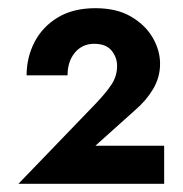

<svg xmlns="http://www.w3.org/2000/svg" viewBox="-20 -731 448 469"><path d="M25 -282 212 -476Q238 -503 252 -524Q266 -545 266 -570Q266 -591 252.5 -607.5Q239 -624 210 -624Q181 -624 163 -602.5Q145 -581 145 -547H45Q45 -591 64.5 -628.5Q84 -666 121.5 -688.5Q159 -711 213 -711Q265 -711 300 -690.5Q335 -670 353 -639Q371 -608 371 -575Q371 -542 354 -513.5Q337 -485 310 -462L213 -375H381V-282Z"/></svg>

Font: Jost*
Style: Bold
Weight: 700
Version: Version 3.7